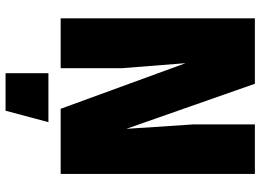

<svg xmlns="http://www.w3.org/2000/svg" viewBox="-143 -595 936 690"><g transform="rotate(90 325.0 -250.0)"><path d="M46 0V-698H281L443 -236L427 -478V-698H605V0H371L207 -449L225 -221V0ZM243 198V44H419L378 198Z"/></g></svg>

Font: Azeret Mono ExtraBold
Style: Regular
Weight: 800
Designer: Martin Vácha
Foundry: Displaay
Version: Version 1.002